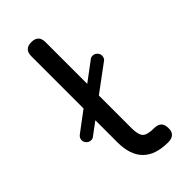

<svg xmlns="http://www.w3.org/2000/svg" viewBox="-225 -755 806 806"><g transform="rotate(-45 178.0 -352.0)"><path d="M4 -263Q4 -277 16 -286L104 -352V-662Q104 -704 146 -704Q188 -704 188 -662V-414L271 -476Q277 -482 288 -482Q299 -482 307.5 -473.5Q316 -465 316 -454Q316 -438 304 -431L188 -345V-152Q188 -111 201.5 -97.5Q215 -84 255 -84Q298 -84 298 -42Q299 -22 288 -11Q277 0 255 0Q104 0 104 -152V-282L49 -241Q43 -235 32 -235Q21 -235 12.5 -243.5Q4 -252 4 -263Z"/></g></svg>

Font: Jura
Style: Bold
Weight: 700
Designer: Daniel Johnson, Alexei Vanyashin
Foundry: Daniel Johnson
Version: Version 5.103